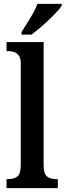

<svg xmlns="http://www.w3.org/2000/svg" viewBox="-20 -979 341 999"><path d="M14 0V-47H24Q52 -47 70 -60.5Q88 -74 88 -120V-648Q88 -677 77.5 -690.5Q67 -704 52.5 -708.5Q38 -713 24 -713H14V-760H207V-120Q207 -74 225 -60.5Q243 -47 271 -47H281V0ZM92 -812Q113 -845 137.5 -885Q162 -925 175 -959H301V-949Q290 -932 263 -904Q236 -876 203.5 -847.5Q171 -819 144 -799H92Z"/></svg>

Font: Noto Serif Myanmar Cond SemBd
Style: Regular
Weight: 600
Width: 3
Designer: Ben Mitchell and the Monotype Design Team
Foundry: Monotype Imaging Inc.
Version: Version 2.106; ttfautohint (v1.8.4.7-5d5b)